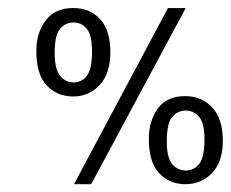

<svg xmlns="http://www.w3.org/2000/svg" viewBox="-20 -460 577 480"><path d="M70.8 -333Q70.8 -377.9 94.2 -408.9Q117.7 -439.9 163.1 -439.9Q205.1 -439.9 230.5 -411.9Q255.9 -383.8 255.9 -330.1Q255.9 -275.9 229 -247.3Q202.1 -218.8 163.1 -218.8Q123 -218.8 96.9 -246.3Q70.8 -273.9 70.8 -333ZM164.1 -403.8Q143.1 -403.8 129.9 -387.9Q116.7 -372.1 116.7 -327.6Q116.7 -286.6 130.4 -270.3Q144 -253.9 164.1 -253.9Q184.1 -253.9 197 -270.3Q210 -286.6 210 -332Q210 -372.1 197 -387.9Q184.1 -403.8 164.1 -403.8ZM165 0.5 399.9 -439.9H444.3L208 0.5ZM352.1 -112.8Q352.1 -157.7 374.5 -188.7Q397 -219.7 442.4 -219.7Q484.4 -219.7 510.7 -191.2Q537.1 -162.6 537.1 -108.4Q537.1 -55.7 510.3 -27.6Q483.4 0.5 443.4 0.5Q403.3 0.5 377.7 -27.1Q352.1 -54.7 352.1 -112.8ZM444.3 -183.6Q424.3 -183.6 410.6 -167.7Q397 -151.9 397 -106.4Q397 -65.4 410.6 -49.6Q424.3 -33.7 444.3 -33.7Q464.4 -33.7 477.8 -50Q491.2 -66.4 491.2 -111.8Q491.2 -151.9 477.8 -167.7Q464.4 -183.6 444.3 -183.6Z"/></svg>

Font: ML-NILA02
Style: Regular
Weight: 400
Version: Version ML-NILA02 1.0